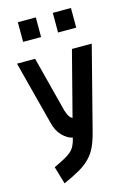

<svg xmlns="http://www.w3.org/2000/svg" viewBox="-142 -801 768 1114"><g transform="rotate(-15 242.0 -243.5)"><path d="M124 -499 210 -165Q225 -118 245 -112L345 -499H464L337 -5Q324 46 308 81Q292 116 266 143.5Q240 171 200.5 194Q161 217 102 243L71 138Q111 119 136 105.5Q161 92 176.5 78Q192 64 201 46Q210 28 217 -1Q187 -6 156.5 -36.5Q126 -67 114 -118L15 -499ZM82 -730H190V-612H82ZM292 -730H401V-612H292Z"/></g></svg>

Font: Panefresco 800wt
Style: Regular
Weight: 800
Designer: Campivisivi
Foundry: Campivisivi & Chank Co
Version: Version 1.001